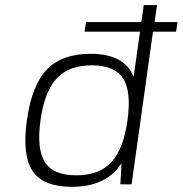

<svg xmlns="http://www.w3.org/2000/svg" viewBox="-20 -720 713 750"><path d="M673.3 -633.8 668 -596.2H577.6L494.1 0H450.2L454.6 -82Q395 9.8 260.7 9.8Q148.9 9.8 107.4 -51.8Q65.9 -113.3 85 -250Q104 -386.7 162.8 -448.2Q221.7 -509.8 333.5 -509.8Q466.8 -509.8 502 -419.9L526.9 -596.2H310.5L315.9 -633.8H532.2L541.5 -700.2H593.3L584 -633.8ZM478 -250Q493.7 -362.8 460.7 -413.8Q427.7 -464.8 338.4 -464.8Q249 -464.8 201.4 -413.6Q153.8 -362.3 138.2 -250Q122.6 -137.2 155.5 -86.2Q188.5 -35.2 277.8 -35.2Q367.2 -35.2 414.8 -86.4Q462.4 -137.7 478 -250Z"/></svg>

Font: Fivo Sans Light
Style: Regular
Weight: 300
Designer: Alexander Slobzheninov
Foundry: Alexander Slobzheninov
Version: 1.0